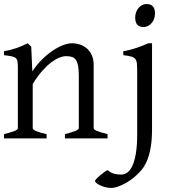

<svg xmlns="http://www.w3.org/2000/svg" viewBox="-24 -682 855 946"><path d="M295.9 0V-21Q331.1 -30.3 347.7 -37.1Q364.3 -43.9 364.3 -50.8V-309.1Q364.3 -338.9 360.8 -357.4Q357.4 -376 350.1 -386.7Q342.8 -397.5 330.8 -401.4Q318.8 -405.3 301.8 -405.3Q286.6 -405.3 268.1 -397.9Q249.5 -390.6 228.3 -374.5Q207 -358.4 183.8 -332.3Q160.6 -306.2 137.2 -268.1V-50.8Q137.2 -43.5 155.5 -35.6Q173.8 -27.8 205.6 -21V0H-4.4V-21Q27.8 -29.3 45.9 -35.9Q64 -42.5 64 -50.8V-347.2Q64 -366.2 62.5 -377.4Q61 -388.7 54.4 -395Q47.9 -401.4 34.2 -404.3Q20.5 -407.2 -4.4 -410.2V-429.7Q28.8 -435.1 57.1 -445.1Q85.4 -455.1 112.8 -468.8L129.9 -451.7L135.3 -330.1Q156.7 -362.8 182.6 -388.4Q208.5 -414.1 234.9 -431.9Q261.2 -449.7 285.9 -459.2Q310.5 -468.8 329.6 -468.8Q350.6 -468.8 370.1 -462.4Q389.6 -456.1 404.5 -442.9Q419.4 -429.7 428.5 -409.4Q437.5 -389.2 437.5 -361.8V-50.8Q437.5 -43.9 452.4 -37.4Q467.3 -30.8 505.9 -21V0ZM725.1 -48.3Q725.1 7.8 718 47.1Q710.9 86.4 698.5 114Q686 141.6 668.9 160.6Q651.9 179.7 632.3 195.3Q619.1 205.6 604.5 214.6Q589.8 223.6 575.2 230.2Q560.5 236.8 547.6 240.5Q534.7 244.1 525.4 244.1Q510.3 244.1 495.8 240.5Q481.4 236.8 470 231.4Q458.5 226.1 451.4 220.2Q444.3 214.4 444.3 210.4Q444.3 206.1 451.4 198.5Q458.5 190.9 468.3 182.6Q478 174.3 488.5 167Q499 159.7 506.3 156.2Q522 169.9 538.6 174.1Q555.2 178.2 573.7 178.2Q587.9 178.2 601.8 169.2Q615.7 160.2 627 137.7Q638.2 115.2 645 76.7Q651.9 38.1 651.9 -21V-327.1Q651.9 -352.1 650.6 -367.2Q649.4 -382.3 643.1 -390.9Q636.7 -399.4 622.8 -403.3Q608.9 -407.2 583.5 -410.2V-429.7Q604 -433.1 619.9 -437.5Q635.7 -441.9 650.1 -446.5Q664.6 -451.2 678 -456.8Q691.4 -462.4 707 -468.8H725.1ZM739.7 -615.7Q739.7 -602.1 735.4 -589.8Q731 -577.6 723.4 -568.6Q715.8 -559.6 705.6 -554.2Q695.3 -548.8 683.6 -548.8Q661.6 -548.8 651.9 -561Q642.1 -573.2 642.1 -595.7Q642.1 -609.4 646.5 -621.6Q650.9 -633.8 658.4 -642.8Q666 -651.9 676.3 -657Q686.5 -662.1 698.2 -662.1Q739.7 -662.1 739.7 -615.7Z"/></svg>

Font: Gentium Unicode
Style: Regular
Weight: 400
Version: Version 1.009